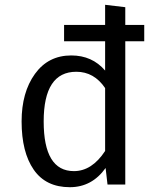

<svg xmlns="http://www.w3.org/2000/svg" viewBox="-20 -769 640 800"><path d="M581 -665V-597H502V0H428L420 -69Q363 11 271 11Q171 11 120.5 -62Q70 -135 70 -263Q70 -384 125.5 -461Q181 -538 277 -538Q364 -538 418 -475V-597H247V-665H418V-749L502 -739V-665ZM418 -140V-402Q372 -470 298 -470Q162 -470 162 -263Q162 -56 288 -56Q363 -56 418 -140Z"/></svg>

Font: Fira Mono
Style: Regular
Weight: 400
Designer: Carrois Corporate & Edenspiekermann AG
Foundry: Carrois Corporate GbR & Edenspiekermann AG
Version: Version 3.206;PS 003.206;hotconv 1.0.70;makeotf.lib2.5.58329